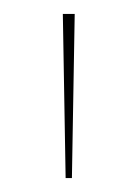

<svg xmlns="http://www.w3.org/2000/svg" viewBox="-20 -728 197 275"><path d="M74 -473 70 -708H87L83 -473Z"/></svg>

Font: Kalnia Thin
Style: Regular
Weight: 100
Version: Version 1.105